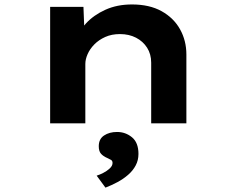

<svg xmlns="http://www.w3.org/2000/svg" viewBox="-20 -562 1072 875"><path d="M208.5 0V-530.7H360.3L366.1 -382.7L320 -373.3Q336.1 -416.4 371.5 -454.9Q406.8 -493.3 460.2 -517.5Q513.6 -541.7 581.2 -541.7Q661.3 -541.7 716.5 -511Q771.7 -480.2 800.6 -428.4Q829.4 -376.6 829.4 -313.4V0H669V-276.4Q669 -315.2 650.4 -344.5Q631.8 -373.7 599.9 -390.2Q568 -406.7 526.7 -406.7Q488.9 -406.7 459.6 -393.5Q430.3 -380.3 410.1 -359.8Q389.9 -339.3 379.4 -315.6Q368.9 -291.9 368.9 -270.5V0H289.2Q248.9 0 228.7 0Q208.5 0 208.5 0ZM460.6 293.1 420.5 238.5Q434.5 234.3 451.1 225.7Q467.7 217.2 480.3 205.4Q492.9 193.6 492.9 180.7Q492.9 170.7 485.8 166.6Q478.7 162.4 467.9 157.6Q450.4 150 440.3 138.6Q430.1 127.2 430.1 104.5Q430.1 71.3 454.3 55.4Q478.4 39.4 513.5 39.4Q552 39.4 581.5 63.6Q611 87.9 611 139.4Q611 168.2 598.4 191.9Q585.9 215.6 564 234.6Q542.2 253.6 515.3 268Q488.5 282.4 460.6 293.1Z"/></svg>

Font: Lexend Zetta
Style: Regular
Weight: 400
Designer: Bonnie Shaver-Troup, Thomas Jockin
Foundry: Lexend
Version: Version 1.007